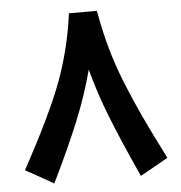

<svg xmlns="http://www.w3.org/2000/svg" viewBox="-49 -693 714 758"><g transform="rotate(-5 307.5 -314.0)"><path d="M269 -646.5H346.7H362.8L365.7 -630.4Q378.9 -558.6 397.5 -492.7Q416 -426.8 444.3 -356.2Q472.7 -285.6 503.2 -220Q533.7 -154.3 581.1 -61L589.4 -44.4L573.2 -35.2L497.6 7.3L479 17.6L470.2 -2Q411.1 -131.8 373.8 -226.6Q336.4 -321.3 310.5 -418Q283.7 -317.4 244.1 -220.7Q204.6 -124 145 -1L135.7 17.6L118.2 7.3L42 -35.2L24.9 -44.4L34.2 -61.5Q73.2 -133.8 100.8 -188.7Q128.4 -243.7 154.1 -301.3Q179.7 -358.9 197 -409.9Q214.4 -460.9 227.8 -516.1Q241.2 -571.3 249.5 -629.9L252 -646.5Z"/></g></svg>

Font: Samim FD
Style: Bold-FD
Weight: 700
Foundry: DejaVu fonts team - Redesigned by Saber Rastikerdar
Version: Version 4.0.1